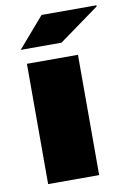

<svg xmlns="http://www.w3.org/2000/svg" viewBox="-83 -777 566 830"><g transform="rotate(-10 200.0 -362.5)"><path d="M60 0V-528H284V0ZM44 -592 159 -725H400V-720L223 -592Z"/></g></svg>

Font: Archivo SemiBold Expanded Black
Style: Regular
Weight: 900
Width: 7
Version: Version 2.001